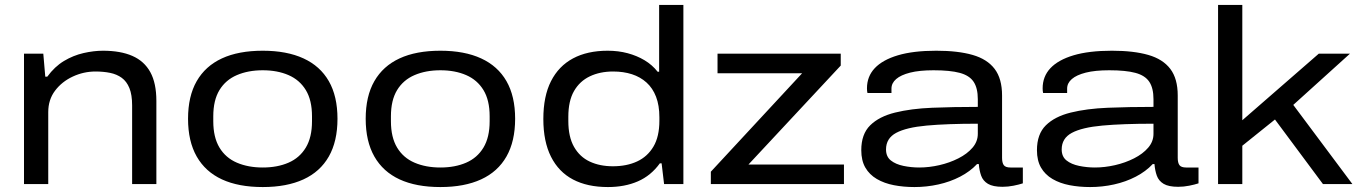

<svg xmlns="http://www.w3.org/2000/svg" viewBox="-20 -744 5512 776"><path d="M77 0V-527H155L163 -434H171Q201 -475 238.5 -497.5Q276 -520 317.5 -529.5Q359 -539 396 -539Q467 -539 515 -518Q563 -497 587.5 -452.5Q612 -408 612 -336V0H514V-318Q514 -361 503 -388Q492 -415 472 -429.5Q452 -444 425 -449.5Q398 -455 366 -455Q318 -455 274 -434.5Q230 -414 202.5 -377.5Q175 -341 175 -291V0Z M1042 12Q944 12 877 -19Q810 -50 775 -111.5Q740 -173 740 -264Q740 -355 775 -416Q810 -477 877 -508Q944 -539 1042 -539Q1139 -539 1206.5 -508Q1274 -477 1309 -416Q1344 -355 1344 -264Q1344 -173 1309 -111.5Q1274 -50 1206.5 -19Q1139 12 1042 12ZM1042 -67Q1101 -67 1146 -86.5Q1191 -106 1216 -147.5Q1241 -189 1241 -254V-274Q1241 -339 1216 -380Q1191 -421 1146 -440.5Q1101 -460 1042 -460Q983 -460 937.5 -440.5Q892 -421 867 -380Q842 -339 842 -274V-254Q842 -189 867 -147.5Q892 -106 937.5 -86.5Q983 -67 1042 -67Z M1760 12Q1662 12 1595 -19Q1528 -50 1493 -111.5Q1458 -173 1458 -264Q1458 -355 1493 -416Q1528 -477 1595 -508Q1662 -539 1760 -539Q1857 -539 1924.5 -508Q1992 -477 2027 -416Q2062 -355 2062 -264Q2062 -173 2027 -111.5Q1992 -50 1924.5 -19Q1857 12 1760 12ZM1760 -67Q1819 -67 1864 -86.5Q1909 -106 1934 -147.5Q1959 -189 1959 -254V-274Q1959 -339 1934 -380Q1909 -421 1864 -440.5Q1819 -460 1760 -460Q1701 -460 1655.5 -440.5Q1610 -421 1585 -380Q1560 -339 1560 -274V-254Q1560 -189 1585 -147.5Q1610 -106 1655.5 -86.5Q1701 -67 1760 -67Z M2437 12Q2354 12 2296 -18.5Q2238 -49 2207 -110.5Q2176 -172 2176 -263Q2176 -355 2207 -416Q2238 -477 2296 -508Q2354 -539 2436 -539Q2479 -539 2516.5 -529Q2554 -519 2585 -500.5Q2616 -482 2638 -454H2644V-724H2742V0H2664L2654 -84H2647Q2611 -34 2558 -11Q2505 12 2437 12ZM2457 -72Q2513 -72 2555 -91.5Q2597 -111 2621 -151.5Q2645 -192 2645 -256V-270Q2645 -318 2631.5 -353Q2618 -388 2593 -410.5Q2568 -433 2534 -444Q2500 -455 2458 -455Q2405 -455 2364 -435.5Q2323 -416 2300 -376Q2277 -336 2277 -272V-255Q2277 -191 2300 -150.5Q2323 -110 2363.5 -91Q2404 -72 2457 -72Z M2853 0V-50L3222 -448H2880V-527H3378V-479L3005 -79H3391V0Z M3676 12Q3632 12 3593 4.5Q3554 -3 3524 -20.5Q3494 -38 3477.5 -66.5Q3461 -95 3461 -137Q3461 -202 3497 -237.5Q3533 -273 3597.5 -289Q3662 -305 3747.5 -308.5Q3833 -312 3932 -312V-343Q3932 -388 3915 -413.5Q3898 -439 3859 -449.5Q3820 -460 3753 -460Q3696 -460 3658.5 -450.5Q3621 -441 3602 -424.5Q3583 -408 3583 -386V-368H3486Q3485 -372 3484.5 -376.5Q3484 -381 3484 -387Q3484 -435 3515.5 -468.5Q3547 -502 3609 -520.5Q3671 -539 3764 -539Q3852 -539 3911 -522Q3970 -505 4000 -465.5Q4030 -426 4030 -358V-106Q4030 -86 4037 -76.5Q4044 -67 4064 -67H4114V-3Q4099 2 4076.5 6.5Q4054 11 4032 11Q3993 11 3973 -1Q3953 -13 3945.5 -34Q3938 -55 3936 -81H3929Q3901 -51 3860.5 -30Q3820 -9 3772.5 1.5Q3725 12 3676 12ZM3695 -67Q3735 -67 3776.5 -76.5Q3818 -86 3853.5 -104Q3889 -122 3910.5 -147Q3932 -172 3932 -203V-244Q3808 -244 3725.5 -236.5Q3643 -229 3602 -207Q3561 -185 3561 -140Q3561 -111 3580.5 -95.5Q3600 -80 3631.5 -73.5Q3663 -67 3695 -67Z M4386 12Q4342 12 4303 4.5Q4264 -3 4234 -20.5Q4204 -38 4187.5 -66.5Q4171 -95 4171 -137Q4171 -202 4207 -237.5Q4243 -273 4307.5 -289Q4372 -305 4457.5 -308.5Q4543 -312 4642 -312V-343Q4642 -388 4625 -413.5Q4608 -439 4569 -449.5Q4530 -460 4463 -460Q4406 -460 4368.5 -450.5Q4331 -441 4312 -424.5Q4293 -408 4293 -386V-368H4196Q4195 -372 4194.5 -376.5Q4194 -381 4194 -387Q4194 -435 4225.5 -468.5Q4257 -502 4319 -520.5Q4381 -539 4474 -539Q4562 -539 4621 -522Q4680 -505 4710 -465.5Q4740 -426 4740 -358V-106Q4740 -86 4747 -76.5Q4754 -67 4774 -67H4824V-3Q4809 2 4786.5 6.5Q4764 11 4742 11Q4703 11 4683 -1Q4663 -13 4655.5 -34Q4648 -55 4646 -81H4639Q4611 -51 4570.5 -30Q4530 -9 4482.5 1.5Q4435 12 4386 12ZM4405 -67Q4445 -67 4486.5 -76.5Q4528 -86 4563.5 -104Q4599 -122 4620.5 -147Q4642 -172 4642 -203V-244Q4518 -244 4435.5 -236.5Q4353 -229 4312 -207Q4271 -185 4271 -140Q4271 -111 4290.5 -95.5Q4310 -80 4341.5 -73.5Q4373 -67 4405 -67Z M4903 0V-724H5001V-258L5310 -527H5436L5207 -320L5446 0H5327L5133 -261L5001 -155V0Z"/></svg>

Font: Archivo Expanded
Style: Regular
Weight: 400
Width: 7
Designer: Hector Gatti
Foundry: Omnibus-Type
Version: Version 2.001